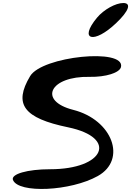

<svg xmlns="http://www.w3.org/2000/svg" viewBox="-20 -1220 870 1274"><path d="M180 -715C68 -528 137 -436 433 -375C764 -306 674 -97 312 -97C162 -97 51 -65 66 -26C102 65 449 49 629 -52C824 -161 726 -425 466 -491C230 -551 311 -716 575 -710C681 -708 775 -737 783 -776C810 -903 259 -847 180 -715ZM624 -1103C499 -953 603 -925 752 -1068C835 -1147 854 -1200 798 -1200C747 -1200 668 -1156 624 -1103Z"/></svg>

Font: Venom Sans
Style: Obl
Weight: 400
Version: Version 1.001